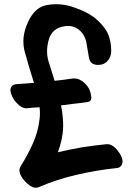

<svg xmlns="http://www.w3.org/2000/svg" viewBox="-20 -847 631 908"><path d="M482.4 -165Q510.7 -168 537.1 -133.8Q559.6 -105.5 559.6 -83Q559.6 -78.1 557.6 -73.2Q555.7 -64.5 548.8 -58.6Q542 -52.7 528.3 -51.8Q435.5 -42 342.8 -20.5Q249 1 163.1 38.1Q156.2 41 148.4 41Q125 40 96.7 8.8Q60.5 -32.2 77.1 -59.6Q109.4 -111.3 134.8 -167Q160.2 -222.7 167 -283.2Q168.9 -297.9 168.9 -311.5Q168.9 -326.2 167 -339.8Q152.3 -338.9 136.7 -337.9Q121.1 -335.9 106.4 -335Q93.8 -334 81.1 -341.8Q69.3 -348.6 58.6 -360.4Q42 -377.9 34.2 -399.4Q29.3 -411.1 29.3 -419.9Q29.3 -428.7 33.2 -435.5Q36.1 -441.4 43 -445.3Q49.8 -448.2 59.6 -449.2Q80.1 -450.2 100.6 -452.1Q121.1 -453.1 140.6 -455.1Q117.2 -529.3 97.7 -599.6Q78.1 -668.9 112.3 -742.2Q144.5 -813.5 202.1 -823.2Q223.6 -827.1 245.1 -827.1Q281.2 -827.1 317.4 -816.4Q337.9 -809.6 360.4 -800.8Q382.8 -792 405.3 -778.3Q445.3 -753.9 475.6 -712.9Q505.9 -670.9 505.9 -604.5Q505.9 -579.1 489.3 -559.6Q471.7 -539.1 442.4 -540Q405.3 -541 400.4 -576.2Q394.5 -611.3 388.7 -644.5Q381.8 -682.6 353.5 -706.1Q324.2 -729.5 284.2 -722.7Q226.6 -713.9 210.9 -660.2Q195.3 -605.5 209 -558.6Q216.8 -535.2 223.6 -511.7Q231.4 -488.3 238.3 -464.8Q259.8 -467.8 280.3 -469.7Q301.8 -472.7 322.3 -475.6Q346.7 -478.5 366.2 -464.8Q386.7 -451.2 398.4 -431.6Q406.2 -420.9 411.1 -393.6Q416 -367.2 392.6 -364.3Q361.3 -359.4 330.1 -356.4Q299.8 -352.5 268.6 -348.6Q276.4 -310.5 278.3 -271.5Q280.3 -232.4 272.5 -193.4Q269.5 -176.8 264.6 -160.2Q259.8 -143.6 253.9 -127Q310.5 -140.6 368.2 -150.4Q425.8 -159.2 482.4 -165Z"/></svg>

Font: TroubleSide
Style: Comic
Weight: 400
Designer: Koroletov
Version: 1_5